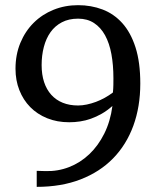

<svg xmlns="http://www.w3.org/2000/svg" viewBox="-20 -707 603 743"><path d="M418.9 -403.8Q418.9 -455.1 411.1 -497.6Q403.3 -540 386.5 -570.6Q369.6 -601.1 343.8 -617.9Q317.9 -634.8 282.2 -634.8Q246.1 -634.8 219.5 -620.8Q192.9 -606.9 175.5 -582.5Q158.2 -558.1 149.7 -525.4Q141.1 -492.7 141.1 -455.1Q141.1 -418.5 150.6 -389.4Q160.2 -360.4 178.5 -340.1Q196.8 -319.8 222.9 -309.3Q249 -298.8 282.2 -298.8Q298.3 -298.8 315.9 -302.5Q333.5 -306.2 351.1 -312.7Q368.7 -319.3 385.5 -328.6Q402.3 -337.9 417 -349.1Q418.5 -364.7 418.7 -378.7Q418.9 -392.6 418.9 -403.8ZM522.9 -383.8Q522.9 -294.4 496.1 -220.7Q469.2 -147 417.7 -94.2Q366.2 -41.5 291.7 -12.7Q217.3 16.1 122.1 16.1V-45.9L155.8 -44.9Q203.6 -43.5 247.1 -60.3Q290.5 -77.1 325.2 -109.9Q359.9 -142.6 383.5 -189.9Q407.2 -237.3 415 -296.9Q394.5 -278.8 373.5 -266.8Q352.5 -254.9 331.8 -247.6Q311 -240.2 290 -237.1Q269 -233.9 248 -233.9Q200.7 -233.9 162.4 -249.5Q124 -265.1 96.9 -292.7Q69.8 -320.3 54.9 -358.2Q40 -396 40 -440.9Q40 -495.6 58.8 -541Q77.6 -586.4 110.4 -618.9Q143.1 -651.4 187.3 -669.2Q231.4 -687 282.2 -687Q332.5 -687 376.5 -670.4Q420.4 -653.8 453.1 -617.7Q485.8 -581.5 504.4 -523.7Q522.9 -465.8 522.9 -383.8Z"/></svg>

Font: Charis SIL Eur
Style: Regular
Weight: 400
Foundry: SIL International
Version: Version 5.000